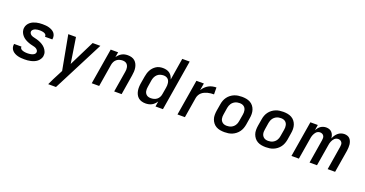

<svg xmlns="http://www.w3.org/2000/svg" viewBox="-40 -1570 4981 2620"><g transform="rotate(20 2450.0 -260.0)"><path d="M251 8Q226 8 201.5 6Q177 4 154 -2Q131 -8 110 -19Q89 -30 73 -47Q57 -64 50 -87Q43 -110 47 -135L48 -142H155V-140Q153 -128 158.5 -118.5Q164 -109 173 -103Q182 -97 192.5 -93.5Q203 -90 214 -88Q225 -86 236.5 -85Q248 -84 259 -84Q270 -84 281 -85Q292 -86 303 -87.5Q314 -89 325.5 -92.5Q337 -96 347 -101.5Q357 -107 365.5 -116.5Q374 -126 375 -137Q378 -153 369.5 -166Q361 -179 349 -187Q337 -195 322 -199.5Q307 -204 292 -207Q277 -210 262.5 -214Q248 -218 234 -223.5Q220 -229 206.5 -235Q193 -241 180 -249Q167 -257 155.5 -266.5Q144 -276 135 -287Q126 -298 118 -311Q110 -324 105.5 -338Q101 -352 99.5 -367.5Q98 -383 101 -399Q104 -421 116.5 -442Q129 -463 147.5 -478.5Q166 -494 188 -503.5Q210 -513 232 -518.5Q254 -524 277 -526Q300 -528 322 -528Q346 -528 370 -526Q394 -524 416.5 -517.5Q439 -511 460 -500Q481 -489 495.5 -472Q510 -455 516 -432Q522 -409 518 -385L517 -378H410L411 -380Q412 -391 408 -400.5Q404 -410 396 -416.5Q388 -423 378 -426.5Q368 -430 357.5 -432Q347 -434 336 -435Q325 -436 315 -436Q299 -436 283 -434Q267 -432 252 -427Q237 -422 223 -410.5Q209 -399 206 -383Q204 -368 212 -354.5Q220 -341 232.5 -333Q245 -325 259.5 -321Q274 -317 289 -313.5Q304 -310 319 -306Q334 -302 348 -296.5Q362 -291 375.5 -284.5Q389 -278 401 -270.5Q413 -263 424.5 -253.5Q436 -244 445.5 -233Q455 -222 462.5 -209.5Q470 -197 475.5 -182.5Q481 -168 482 -152.5Q483 -137 481 -121Q477 -99 463.5 -77.5Q450 -56 431 -41Q412 -26 389.5 -16.5Q367 -7 343.5 -1.5Q320 4 297 6Q274 8 251 8Z M673 215Q692 171 714 128Q736 85 758 43L790 -19L697 -520H809L867 -149L1051 -520H1163L853 85L840 110L786 215Z M1227 0 1313 -520H1421L1408 -445Q1421 -464 1438 -480.5Q1455 -497 1475 -508Q1495 -519 1517 -523.5Q1539 -528 1560 -528Q1589 -528 1616 -520.5Q1643 -513 1663 -495.5Q1683 -478 1695 -453.5Q1707 -429 1711.5 -401.5Q1716 -374 1714.5 -345.5Q1713 -317 1708 -288L1661 0H1553L1603 -303Q1606 -319 1606.5 -335Q1607 -351 1604 -366.5Q1601 -382 1594 -395.5Q1587 -409 1575.5 -418.5Q1564 -428 1549 -432Q1534 -436 1517 -436Q1496 -436 1473.5 -429.5Q1451 -423 1432.5 -408Q1414 -393 1403.5 -372Q1393 -351 1389 -329L1335 0Z M2009 8Q1980 8 1953 0.5Q1926 -7 1905.5 -24Q1885 -41 1872.5 -65.5Q1860 -90 1855 -117.5Q1850 -145 1851 -174Q1852 -203 1857 -232L1874 -332Q1878 -356 1885 -380Q1892 -404 1904 -427Q1916 -450 1934 -469.5Q1952 -489 1974 -503Q1996 -517 2021 -522.5Q2046 -528 2070 -528Q2097 -528 2123 -521.5Q2149 -515 2169 -500Q2189 -485 2202 -463Q2215 -441 2222 -416L2274 -735H2382L2261 0H2153L2165 -77Q2152 -57 2135 -40Q2118 -23 2097 -12Q2076 -1 2053.5 3.5Q2031 8 2009 8ZM2053 -84Q2075 -84 2098 -90Q2121 -96 2140 -111Q2159 -126 2170 -147.5Q2181 -169 2184 -191L2201 -291Q2204 -308 2204.5 -325.5Q2205 -343 2202.5 -359Q2200 -375 2193.5 -390Q2187 -405 2174.5 -415.5Q2162 -426 2146.5 -431Q2131 -436 2113 -436Q2090 -436 2065.5 -428.5Q2041 -421 2022.5 -403.5Q2004 -386 1993.5 -363Q1983 -340 1979 -317L1963 -217Q1960 -201 1959.5 -184.5Q1959 -168 1962 -152.5Q1965 -137 1973 -123.5Q1981 -110 1993 -101Q2005 -92 2020.5 -88Q2036 -84 2053 -84Z M2472 0 2558 -520H2666L2649 -418Q2665 -444 2686.5 -465.5Q2708 -487 2734.5 -501.5Q2761 -516 2789.5 -522Q2818 -528 2846 -528L2847 -428Q2825 -428 2802.5 -426Q2780 -424 2757.5 -418Q2735 -412 2713.5 -402.5Q2692 -393 2674 -377.5Q2656 -362 2644.5 -341Q2633 -320 2629 -298L2580 0Z M3155 8Q3123 8 3092 2.5Q3061 -3 3035 -17.5Q3009 -32 2990.5 -55.5Q2972 -79 2962 -107.5Q2952 -136 2952 -168Q2952 -200 2957 -232L2974 -332Q2978 -359 2988 -386Q2998 -413 3015.5 -437Q3033 -461 3057 -479.5Q3081 -498 3108 -509Q3135 -520 3162.5 -524Q3190 -528 3218 -528Q3250 -528 3281 -522.5Q3312 -517 3338.5 -502.5Q3365 -488 3383.5 -464.5Q3402 -441 3411.5 -412.5Q3421 -384 3421.5 -352Q3422 -320 3416 -288L3400 -188Q3395 -161 3385 -134Q3375 -107 3357.5 -83Q3340 -59 3316 -40.5Q3292 -22 3265.5 -11Q3239 0 3211 4Q3183 8 3155 8ZM3156 -84Q3172 -84 3188.5 -87Q3205 -90 3220 -97Q3235 -104 3248.5 -115.5Q3262 -127 3271.5 -141.5Q3281 -156 3286.5 -171.5Q3292 -187 3294 -203L3311 -303Q3314 -320 3314 -336.5Q3314 -353 3310.5 -368.5Q3307 -384 3299 -397Q3291 -410 3278.5 -419Q3266 -428 3250.5 -432Q3235 -436 3218 -436Q3202 -436 3185.5 -433Q3169 -430 3154 -423Q3139 -416 3125.5 -404.5Q3112 -393 3102.5 -378.5Q3093 -364 3087.5 -348.5Q3082 -333 3079 -317L3063 -217Q3060 -200 3059.5 -183.5Q3059 -167 3062.5 -151.5Q3066 -136 3074.5 -123Q3083 -110 3095.5 -101Q3108 -92 3123.5 -88Q3139 -84 3156 -84Z M3755 8Q3723 8 3692 2.5Q3661 -3 3635 -17.5Q3609 -32 3590.5 -55.5Q3572 -79 3562 -107.5Q3552 -136 3552 -168Q3552 -200 3557 -232L3574 -332Q3578 -359 3588 -386Q3598 -413 3615.5 -437Q3633 -461 3657 -479.5Q3681 -498 3708 -509Q3735 -520 3762.5 -524Q3790 -528 3818 -528Q3850 -528 3881 -522.5Q3912 -517 3938.5 -502.5Q3965 -488 3983.5 -464.5Q4002 -441 4011.5 -412.5Q4021 -384 4021.5 -352Q4022 -320 4016 -288L4000 -188Q3995 -161 3985 -134Q3975 -107 3957.5 -83Q3940 -59 3916 -40.5Q3892 -22 3865.5 -11Q3839 0 3811 4Q3783 8 3755 8ZM3756 -84Q3772 -84 3788.5 -87Q3805 -90 3820 -97Q3835 -104 3848.5 -115.5Q3862 -127 3871.5 -141.5Q3881 -156 3886.5 -171.5Q3892 -187 3894 -203L3911 -303Q3914 -320 3914 -336.5Q3914 -353 3910.5 -368.5Q3907 -384 3899 -397Q3891 -410 3878.5 -419Q3866 -428 3850.5 -432Q3835 -436 3818 -436Q3802 -436 3785.5 -433Q3769 -430 3754 -423Q3739 -416 3725.5 -404.5Q3712 -393 3702.5 -378.5Q3693 -364 3687.5 -348.5Q3682 -333 3679 -317L3663 -217Q3660 -200 3659.5 -183.5Q3659 -167 3662.5 -151.5Q3666 -136 3674.5 -123Q3683 -110 3695.5 -101Q3708 -92 3723.5 -88Q3739 -84 3756 -84Z M4127 0 4213 -520H4321L4308 -441Q4319 -459 4332.5 -476Q4346 -493 4364 -505Q4382 -517 4402.5 -522.5Q4423 -528 4443 -528Q4467 -528 4488.5 -520Q4510 -512 4525 -495Q4540 -478 4547.5 -456.5Q4555 -435 4557 -411Q4566 -435 4580.5 -456.5Q4595 -478 4614 -494.5Q4633 -511 4657.5 -519.5Q4682 -528 4706 -528Q4729 -528 4750.5 -520.5Q4772 -513 4786 -497Q4800 -481 4808 -460Q4816 -439 4818.5 -417Q4821 -395 4819.5 -371.5Q4818 -348 4815 -325L4761 0H4653L4709 -343Q4712 -360 4711.5 -377Q4711 -394 4703 -407.5Q4695 -421 4680.5 -428.5Q4666 -436 4649 -436Q4635 -436 4620.5 -430.5Q4606 -425 4595 -414Q4584 -403 4576.5 -390Q4569 -377 4563 -363Q4557 -349 4554 -335Q4551 -321 4549 -307L4498 0H4390L4446 -343Q4449 -360 4448.5 -377Q4448 -394 4440 -407.5Q4432 -421 4417.5 -428.5Q4403 -436 4386 -436Q4372 -436 4357.5 -430.5Q4343 -425 4332 -414Q4321 -403 4313.5 -390Q4306 -377 4300 -363Q4294 -349 4291 -335Q4288 -321 4286 -307L4235 0Z"/></g></svg>

Font: Iosevka Aile Semibold
Style: Italic
Weight: 600
Italic angle: -9°
Designer: Belleve Invis
Foundry: Belleve Invis
Version: Version 31.1.0; ttfautohint (v1.8.4)